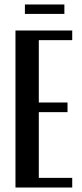

<svg xmlns="http://www.w3.org/2000/svg" viewBox="-20 -836 366 856"><path d="M302 -700V-657H153V-379H281V-336H153V-43H302V0H49V-700ZM267 -774H91V-816H267Z"/></svg>

Font: Moniqa Paragraph
Style: Bold
Weight: 700
Designer: Rajesh Rajput
Foundry: Rajesh Rajput
Version: Version 1.000